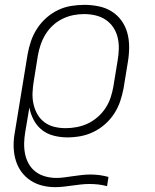

<svg xmlns="http://www.w3.org/2000/svg" viewBox="-20 -558 640 791"><path d="M207 213Q180 213 154 206.5Q128 200 106.5 186Q85 172 69.5 151.5Q54 131 46 106Q38 81 36.5 54Q35 27 39 0L94 -336Q99 -363 108 -389.5Q117 -416 133 -440.5Q149 -465 171 -484.5Q193 -504 219 -516.5Q245 -529 273 -533.5Q301 -538 328 -538Q357 -538 386.5 -532Q416 -526 440 -511Q464 -496 480.5 -473Q497 -450 504.5 -422.5Q512 -395 512 -364.5Q512 -334 507 -304L489 -194Q484 -167 475 -140.5Q466 -114 450.5 -90Q435 -66 413 -46.5Q391 -27 365 -14.5Q339 -2 312 3Q285 8 257 8Q229 8 201.5 1Q174 -6 153 -22.5Q132 -39 119 -63.5Q106 -88 101 -115L84 -14Q80 9 79.5 32Q79 55 83.5 77Q88 99 99 118Q110 137 127.5 150Q145 163 167 169Q189 175 212 175Q229 175 247 172.5Q265 170 282.5 167.5Q300 165 317.5 163Q335 161 353 161Q372 161 390.5 163.5Q409 166 427 171L421 209Q403 204 385 202Q367 200 348 200Q331 200 313 202Q295 204 277.5 206.5Q260 209 242 211Q224 213 207 213ZM250 -30Q274 -30 297 -34.5Q320 -39 341.5 -49Q363 -59 382 -75.5Q401 -92 414.5 -112.5Q428 -133 435.5 -155.5Q443 -178 447 -201L465 -311Q469 -334 469.5 -358Q470 -382 464.5 -404.5Q459 -427 446.5 -445.5Q434 -464 415.5 -476.5Q397 -489 374 -494.5Q351 -500 327 -500Q304 -500 281.5 -495.5Q259 -491 237.5 -480.5Q216 -470 198 -453.5Q180 -437 167.5 -416.5Q155 -396 147.5 -374Q140 -352 136 -329L119 -223Q115 -199 114 -175.5Q113 -152 118 -129.5Q123 -107 134 -87.5Q145 -68 163 -54.5Q181 -41 203.5 -35.5Q226 -30 250 -30Z"/></svg>

Font: Iosevka Curly XLtEx
Style: Italic
Weight: 200
Width: 7
Italic angle: -9°
Monospace: yes
Designer: Belleve Invis
Foundry: Belleve Invis
Version: Version 11.1.0; ttfautohint (v1.8.3)